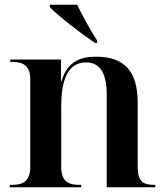

<svg xmlns="http://www.w3.org/2000/svg" viewBox="-20 -786 699 806"><path d="M378 -606H388V-616C359 -659 326 -721 304 -766H189V-756C222 -721 319 -646 378 -606ZM21 0H321V-10H311C270 -10 237 -23 237 -85V-340C237 -443 261 -524 341 -524C404 -524 428 -473 428 -387V0H632V-10H628C579 -10 558 -24 558 -89V-354C558 -489 501 -548 383 -548C327 -548 263 -534 238 -444H236V-536H23V-526H32C73 -526 107 -513 107 -454V-85C107 -23 73 -10 32 -10H21Z"/></svg>

Font: Noto Serif Display SemiBold
Style: Regular
Weight: 600
Designer: Monotype Design Team
Foundry: Monotype Imaging Inc.
Version: Version 2.009